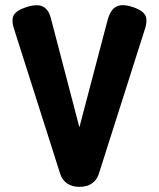

<svg xmlns="http://www.w3.org/2000/svg" viewBox="-20 -714 617 745"><path d="M288 11Q260 11 241.5 -1.5Q223 -14 215 -35L36 -597Q23 -634 32.5 -653.5Q42 -673 81 -686Q109 -695 128 -693.5Q147 -692 159.5 -679Q172 -666 178 -641L288 -220L398 -638Q405 -663 417 -677Q429 -691 448.5 -693.5Q468 -696 497 -686Q538 -672 545.5 -650.5Q553 -629 540 -594L362 -35Q354 -14 335.5 -1.5Q317 11 288 11Z"/></svg>

Font: Fredoka Condensed SemiBold
Style: Regular
Weight: 600
Width: 3
Designer: Ben Nathan
Foundry: Milena B. Brandão, Ben Nathan
Version: Version 2.001